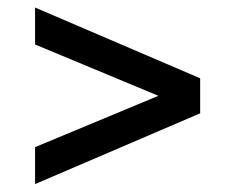

<svg xmlns="http://www.w3.org/2000/svg" viewBox="-20 -588 615 502"><path d="M71.7 -106.7V-203.3L394.2 -337.5L71.7 -471.7V-568.3L503.3 -383.3V-291.7Z"/></svg>

Font: Funnel Display Medium
Style: Regular
Weight: 500
Designer: NORD ID, Kristian Moeller
Foundry: Dicotype
Version: Version 1.000